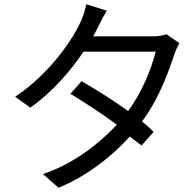

<svg xmlns="http://www.w3.org/2000/svg" viewBox="-20 -829 914 899"><path d="M594 -197C500 -90 377 0 254 50L181 -14C302 -54 424 -135 527 -245C467 -290 385 -344 310 -390L362 -449C436 -406 517 -355 580 -309C643 -395 687 -500 709 -587H371C311 -498 227 -399 122 -325L51 -376C217 -486 330 -657 363 -740C372 -761 379 -786 384 -809L480 -779C466 -755 454 -733 444 -712C436 -696 427 -678 416 -659H694C721 -659 743 -662 759 -669L820 -627C813 -614 802 -592 797 -576C758 -459 714 -353 645 -260C661 -247 675 -236 699 -211L643 -148C625 -162 606 -176 587 -190Z"/></svg>

Font: GenEiGothic-pro-Regular
Style: Regular
Weight: 400
Designer: Ryoko NISHIZUKA (kana & ideographs); Paul D. Hunt (Latin, Greek & Cyrillic); Wenlong ZHANG (bopomofo); Sandoll Communica
Foundry: Adobe Systems Incorporated; o_tamon
Version: Version 1.000.140830